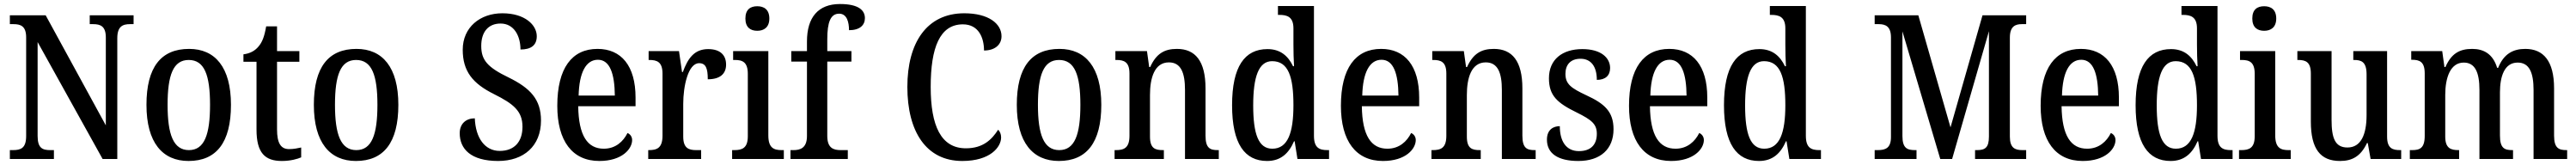

<svg xmlns="http://www.w3.org/2000/svg" viewBox="-20 -790 12803 820"><path d="M29 0H248V-44H230C192 -44 167 -53 167 -114V-581L490 0H563V-600C563 -659 590 -670 626 -670H644V-714H426V-670H443C479 -670 506 -660 506 -604V-167L207 -714H29V-670H47C82 -670 110 -661 110 -604V-114C110 -53 83 -44 44 -44H29Z M917 10C1055 10 1128 -81 1128 -269C1128 -456 1049 -547 920 -547C780 -547 708 -456 708 -269C708 -81 788 10 917 10ZM919 -44C842 -44 813 -121 813 -269C813 -417 841 -492 918 -492C996 -492 1024 -417 1024 -269C1024 -121 996 -44 919 -44Z M1381 10C1424 10 1459 0 1477 -8V-57C1458 -53 1440 -49 1417 -49C1376 -49 1357 -78 1357 -147V-483H1468V-536H1357V-659H1303C1294 -607 1283 -580 1265 -559C1247 -537 1222 -524 1190 -520V-483H1255V-146C1255 -30 1297 10 1381 10Z M1749 10C1887 10 1960 -81 1960 -269C1960 -456 1881 -547 1752 -547C1612 -547 1540 -456 1540 -269C1540 -81 1620 10 1749 10ZM1751 -44C1674 -44 1645 -121 1645 -269C1645 -417 1673 -492 1750 -492C1828 -492 1856 -417 1856 -269C1856 -121 1828 -44 1751 -44Z M2456 10C2583 10 2669 -64 2669 -191C2669 -296 2616 -352 2508 -405C2402 -456 2372 -492 2372 -562C2372 -631 2407 -673 2468 -673C2536 -673 2567 -610 2567 -544C2621 -544 2648 -566 2648 -610C2648 -666 2589 -724 2477 -724C2366 -724 2280 -654 2280 -543C2280 -436 2329 -375 2436 -322C2532 -274 2577 -238 2577 -160C2577 -85 2536 -40 2464 -40C2390 -40 2344 -104 2340 -202C2296 -202 2265 -175 2265 -128C2265 -50 2320 10 2456 10Z M2959 10C3072 10 3122 -50 3122 -94C3122 -112 3111 -124 3099 -129C3078 -87 3040 -51 2981 -51C2900 -51 2856 -116 2854 -262H3139V-305C3139 -463 3068 -547 2950 -547C2823 -547 2750 -452 2750 -264C2750 -90 2824 10 2959 10ZM3036 -315H2856C2859 -429 2892 -493 2952 -493C3012 -493 3035 -422 3036 -315Z M3202 0H3465V-44H3441C3405 -44 3376 -52 3376 -111V-274C3376 -361 3400 -476 3455 -476C3488 -476 3498 -451 3498 -396C3560 -396 3589 -424 3589 -469C3589 -515 3561 -546 3500 -546C3429 -546 3398 -497 3374 -432H3370L3355 -536H3204V-492H3207C3245 -492 3273 -483 3273 -424V-116C3273 -53 3244 -44 3205 -44H3202Z M3744 -637C3777 -637 3804 -654 3804 -698C3804 -743 3777 -759 3744 -759C3710 -759 3685 -743 3685 -698C3685 -654 3710 -637 3744 -637ZM3619 0H3876V-44H3865C3826 -44 3799 -55 3799 -117V-536H3624V-492H3633C3671 -492 3697 -481 3697 -423V-113C3697 -54 3669 -44 3630 -44H3619Z M3909 0H4194V-44H4159C4124 -44 4092 -53 4092 -114V-484H4212V-536H4092V-595C4092 -679 4108 -722 4151 -722C4190 -722 4200 -679 4200 -640C4254 -640 4279 -665 4279 -700C4279 -738 4249 -770 4155 -770C4047 -770 3991 -704 3991 -584V-536H3913V-484H3991V-114C3991 -53 3956 -44 3924 -44H3909Z M4763 10C4902 10 4956 -59 4956 -107C4956 -123 4950 -138 4941 -145C4910 -97 4867 -53 4781 -53C4657 -53 4606 -165 4606 -358C4606 -553 4651 -669 4766 -669C4844 -669 4871 -603 4871 -539C4924 -539 4958 -567 4958 -610C4958 -672 4894 -724 4773 -724C4586 -724 4490 -577 4490 -358C4490 -137 4583 10 4763 10Z M5243 10C5381 10 5454 -81 5454 -269C5454 -456 5375 -547 5246 -547C5106 -547 5034 -456 5034 -269C5034 -81 5114 10 5243 10ZM5245 -44C5168 -44 5139 -121 5139 -269C5139 -417 5167 -492 5244 -492C5322 -492 5350 -417 5350 -269C5350 -121 5322 -44 5245 -44Z M5520 0H5765V-44H5760C5722 -44 5696 -52 5696 -111V-318C5696 -402 5718 -480 5790 -480C5850 -480 5870 -428 5870 -343V0H6038V-44H6033C5995 -44 5972 -53 5972 -116V-351C5972 -487 5921 -547 5830 -547C5767 -547 5727 -523 5697 -457H5692L5681 -536H5524V-492H5529C5566 -492 5594 -483 5594 -425V-115C5594 -53 5565 -44 5526 -44H5520Z M6278 10C6346 10 6386 -28 6412 -88H6415L6429 0H6586V-44H6578C6538 -44 6511 -55 6511 -115V-760H6332V-716H6339C6377 -716 6409 -707 6409 -649V-569C6409 -533 6410 -493 6412 -461H6407C6383 -511 6345 -546 6280 -546C6167 -546 6104 -460 6104 -267C6104 -75 6167 10 6278 10ZM6304 -51C6236 -51 6209 -122 6209 -266C6209 -408 6236 -486 6303 -486C6384 -486 6409 -408 6409 -267C6409 -130 6381 -51 6304 -51Z M6854 10C6967 10 7017 -50 7017 -94C7017 -112 7006 -124 6994 -129C6973 -87 6935 -51 6876 -51C6795 -51 6751 -116 6749 -262H7034V-305C7034 -463 6963 -547 6845 -547C6718 -547 6645 -452 6645 -264C6645 -90 6719 10 6854 10ZM6931 -315H6751C6754 -429 6787 -493 6847 -493C6907 -493 6930 -422 6931 -315Z M7095 0H7340V-44H7335C7297 -44 7271 -52 7271 -111V-318C7271 -402 7293 -480 7365 -480C7425 -480 7445 -428 7445 -343V0H7613V-44H7608C7570 -44 7547 -53 7547 -116V-351C7547 -487 7496 -547 7405 -547C7342 -547 7302 -523 7272 -457H7267L7256 -536H7099V-492H7104C7141 -492 7169 -483 7169 -425V-115C7169 -53 7140 -44 7101 -44H7095Z M7825 10C7935 10 8000 -49 8000 -148C8000 -235 7955 -275 7866 -316C7789 -352 7761 -372 7761 -423C7761 -468 7786 -498 7836 -498C7887 -498 7917 -461 7917 -393C7960 -393 7983 -415 7983 -452C7983 -502 7939 -546 7845 -546C7746 -546 7679 -495 7679 -401C7679 -314 7721 -278 7817 -231C7892 -194 7917 -173 7917 -125C7917 -72 7888 -39 7828 -39C7763 -39 7733 -90 7733 -163C7701 -163 7669 -146 7669 -96C7669 -27 7724 10 7825 10Z M8286 10C8399 10 8449 -50 8449 -94C8449 -112 8438 -124 8426 -129C8405 -87 8367 -51 8308 -51C8227 -51 8183 -116 8181 -262H8466V-305C8466 -463 8395 -547 8277 -547C8150 -547 8077 -452 8077 -264C8077 -90 8151 10 8286 10ZM8363 -315H8183C8186 -429 8219 -493 8279 -493C8339 -493 8362 -422 8363 -315Z M8723 10C8791 10 8831 -28 8857 -88H8860L8874 0H9031V-44H9023C8983 -44 8956 -55 8956 -115V-760H8777V-716H8784C8822 -716 8854 -707 8854 -649V-569C8854 -533 8855 -493 8857 -461H8852C8828 -511 8790 -546 8725 -546C8612 -546 8549 -460 8549 -267C8549 -75 8612 10 8723 10ZM8749 -51C8681 -51 8654 -122 8654 -266C8654 -408 8681 -486 8748 -486C8829 -486 8854 -408 8854 -267C8854 -130 8826 -51 8749 -51Z M9298 0H9506V-44H9499C9460 -44 9436 -53 9436 -114V-634L9624 0H9683L9866 -635V-112C9866 -55 9846 -44 9806 -44H9797V0H10051V-44H10032C9995 -44 9970 -55 9970 -111V-603C9970 -659 9997 -670 10029 -670H10051V-714H9834L9675 -157L9515 -714H9298V-670H9318C9352 -670 9379 -659 9379 -604V-109C9379 -54 9352 -44 9313 -44H9298Z M10332 10C10445 10 10495 -50 10495 -94C10495 -112 10484 -124 10472 -129C10451 -87 10413 -51 10354 -51C10273 -51 10229 -116 10227 -262H10512V-305C10512 -463 10441 -547 10323 -547C10196 -547 10123 -452 10123 -264C10123 -90 10197 10 10332 10ZM10409 -315H10229C10232 -429 10265 -493 10325 -493C10385 -493 10408 -422 10409 -315Z M10769 10C10837 10 10877 -28 10903 -88H10906L10920 0H11077V-44H11069C11029 -44 11002 -55 11002 -115V-760H10823V-716H10830C10868 -716 10900 -707 10900 -649V-569C10900 -533 10901 -493 10903 -461H10898C10874 -511 10836 -546 10771 -546C10658 -546 10595 -460 10595 -267C10595 -75 10658 10 10769 10ZM10795 -51C10727 -51 10700 -122 10700 -266C10700 -408 10727 -486 10794 -486C10875 -486 10900 -408 10900 -267C10900 -130 10872 -51 10795 -51Z M11234 -637C11267 -637 11294 -654 11294 -698C11294 -743 11267 -759 11234 -759C11200 -759 11175 -743 11175 -698C11175 -654 11200 -637 11234 -637ZM11109 0H11366V-44H11355C11316 -44 11289 -55 11289 -117V-536H11114V-492H11123C11161 -492 11187 -481 11187 -423V-113C11187 -54 11159 -44 11120 -44H11109Z M11611 10C11669 10 11713 -11 11745 -79H11749L11763 0H11915V-44H11910C11874 -44 11845 -51 11845 -111V-536H11677V-492H11680C11716 -492 11743 -484 11743 -421V-218C11743 -121 11715 -57 11648 -57C11586 -57 11569 -104 11569 -195V-536H11399V-492H11402C11441 -492 11466 -482 11466 -424V-186C11466 -49 11514 10 11611 10Z M11958 0H12203V-44H12200C12163 -44 12134 -52 12134 -111V-318C12134 -403 12159 -479 12226 -479C12283 -479 12304 -429 12304 -343V0H12471V-44H12467C12429 -44 12406 -53 12406 -116V-331C12406 -410 12428 -479 12494 -479C12552 -479 12573 -429 12573 -343V0H12740V-44H12737C12699 -44 12675 -53 12675 -116V-351C12675 -487 12622 -547 12532 -547C12472 -547 12425 -523 12397 -453H12392C12371 -522 12325 -547 12268 -547C12204 -547 12164 -523 12135 -457H12130L12119 -536H11965V-493H11968C12006 -493 12032 -484 12032 -425V-115C12032 -53 12007 -44 11969 -44H11958Z"/></svg>

Font: Noto Serif Condensed Medium
Style: Regular
Weight: 500
Width: 3
Designer: Monotype Design Team
Foundry: Monotype Imaging Inc.
Version: Version 2.015